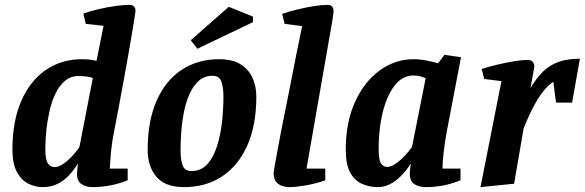

<svg xmlns="http://www.w3.org/2000/svg" viewBox="-20 -758 2400 788"><path d="M154 10Q126 10 97.5 -3.5Q69 -17 50 -51Q31 -85 31 -144Q31 -260 67 -343Q103 -426 167.5 -470.5Q232 -515 316 -515Q332 -515 347 -513.5Q362 -512 376 -508L405 -652L332 -660L322 -702Q352 -713 387 -721Q422 -729 454.5 -733.5Q487 -738 510 -738Q524 -738 530 -731.5Q536 -725 536 -714Q536 -709 532 -684Q528 -659 521.5 -620Q515 -581 506.5 -532.5Q498 -484 488 -430Q478 -376 468 -321.5Q458 -267 448 -217Q440 -177 436.5 -142.5Q433 -108 432 -87Q431 -66 430 -66H504V-18Q463 -2 427 4Q391 10 362 10Q331 10 313.5 -3Q296 -16 296 -43Q296 -50 297 -60Q298 -70 299 -78.5Q300 -87 300 -87Q283 -60 262.5 -38Q242 -16 215.5 -3Q189 10 154 10ZM204 -72Q216 -72 230 -79.5Q244 -87 258 -99.5Q272 -112 284.5 -126.5Q297 -141 306 -155L361 -438Q350 -442 334.5 -444Q319 -446 302 -446Q270 -446 246.5 -426Q223 -406 207.5 -373.5Q192 -341 183 -301Q174 -261 170 -221Q166 -181 166 -146Q166 -102 177 -87Q188 -72 204 -72Z M736 10Q658 10 622 -32.5Q586 -75 586 -142Q586 -261 622.5 -344Q659 -427 725 -471Q791 -515 879 -515Q934 -515 967.5 -494Q1001 -473 1016.5 -438.5Q1032 -404 1032 -361Q1032 -244 995 -161Q958 -78 891.5 -34Q825 10 736 10ZM766 -56Q805 -56 830.5 -84Q856 -112 870.5 -157.5Q885 -203 891 -256.5Q897 -310 897 -361Q897 -400 888.5 -423.5Q880 -447 852 -447Q819 -447 796 -426.5Q773 -406 758 -372.5Q743 -339 735 -298.5Q727 -258 724 -217Q721 -176 721 -142Q721 -103 729.5 -79.5Q738 -56 766 -56ZM790 -558 763 -593 919 -730 1018 -690V-667Z M1169 10Q1140 10 1121.5 -3.5Q1103 -17 1103 -49Q1103 -53 1107 -75Q1111 -97 1117.5 -133Q1124 -169 1133 -215.5Q1142 -262 1153 -315.5Q1164 -369 1175 -426.5Q1186 -484 1197.5 -541Q1209 -598 1220 -651L1148 -660L1138 -701Q1167 -711 1202 -719.5Q1237 -728 1269.5 -733Q1302 -738 1324 -738Q1337 -738 1343 -731Q1349 -724 1349 -713Q1349 -710 1348 -701.5Q1347 -693 1345 -679L1238 -66H1315V-18Q1272 -3 1231.5 3.5Q1191 10 1169 10Z M1531 10Q1496 10 1465.5 -3.5Q1435 -17 1417 -50.5Q1399 -84 1399 -143Q1399 -256 1437 -339.5Q1475 -423 1538.5 -469Q1602 -515 1677 -515Q1706 -515 1736 -508.5Q1766 -502 1778 -498L1804 -533L1872 -523L1813 -215Q1806 -176 1801 -134Q1796 -92 1796 -66H1870V-18Q1830 -2 1795 4Q1760 10 1729 10Q1699 10 1680.5 -2.5Q1662 -15 1662 -43Q1662 -47 1662.5 -54.5Q1663 -62 1664 -71Q1665 -80 1666 -87Q1648 -58 1626 -36Q1604 -14 1580.5 -2Q1557 10 1531 10ZM1568 -73Q1585 -73 1605 -87Q1625 -101 1643 -120.5Q1661 -140 1671 -155L1727 -437Q1713 -443 1701.5 -445.5Q1690 -448 1676 -448Q1642 -448 1616 -424.5Q1590 -401 1571.5 -359Q1553 -317 1543.5 -262.5Q1534 -208 1534 -145Q1534 -104 1543 -88.5Q1552 -73 1568 -73Z M1952 10 2038 -425 1967 -434 1957 -475Q1985 -484 2020.5 -492.5Q2056 -501 2089.5 -506.5Q2123 -512 2145 -512Q2159 -512 2166 -504.5Q2173 -497 2173 -485Q2173 -482 2169.5 -463.5Q2166 -445 2162.5 -425.5Q2159 -406 2157 -396Q2181 -437 2208.5 -464Q2236 -491 2272.5 -504Q2309 -517 2360 -517L2328 -337H2262L2251 -422Q2235 -412 2216.5 -391.5Q2198 -371 2176.5 -333Q2155 -295 2129 -231L2090 -4Z"/></svg>

Font: Manuale
Style: Bold Italic
Weight: 700
Italic angle: -11°
Version: Version 1.002